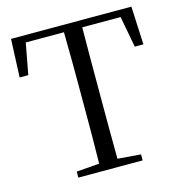

<svg xmlns="http://www.w3.org/2000/svg" viewBox="-107 -825 874 923"><g transform="rotate(-15 329.5 -364.0)"><path d="M22 -538H65L94 -693H284C286 -593 286 -492 286 -391V-337C286 -236 286 -137 284 -39L170 -30V0H490V-30L375 -39C374 -138 374 -237 374 -337V-391C374 -493 374 -594 375 -693H566L595 -538H638L629 -728H30Z"/></g></svg>

Font: Source Han Serif CN
Style: Regular
Weight: 400
Designer: Ryoko NISHIZUKA 西塚涼子 (kana & ideographs); Frank Grießhammer (Latin, Greek & Cyrillic); Wenlong ZHANG 张文龙 (bopomofo); San
Foundry: Adobe
Version: Version 2.003;hotconv 1.1.1;makeotfexe 2.6.0